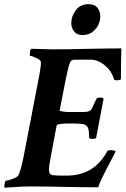

<svg xmlns="http://www.w3.org/2000/svg" viewBox="-33 -875 588 899"><path d="M-10.7 3.9Q-12.7 2 -12.7 -4.9Q-12.7 -9.8 -10.3 -19.5Q-7.8 -29.3 -4.9 -29.3Q2 -29.3 14.2 -33.2Q26.4 -37.1 38.1 -42.5Q49.8 -47.9 52.7 -53.7Q63.5 -73.2 77.1 -139.6L148.4 -508.8Q160.2 -570.3 158.2 -585Q158.2 -590.8 147.9 -597.2Q137.7 -603.5 126 -608.4Q114.3 -613.3 108.4 -613.3Q106.4 -613.3 106.4 -620.1Q106.4 -639.6 113.3 -646.5Q167 -644.5 209.5 -644Q252 -643.6 294.4 -644.5Q336.9 -645.5 387.7 -646.5Q435.5 -647.5 472.2 -647.9Q508.8 -648.4 535.2 -648.4Q535.2 -638.7 534.7 -623Q534.2 -607.4 533.7 -579.6Q533.2 -551.8 533.2 -503.9Q528.3 -499 511.7 -499Q501 -499 500 -505.9Q489.3 -543 457.5 -569.3Q425.8 -595.7 390.6 -595.7H356.4Q340.8 -595.7 320.3 -595.7Q299.8 -595.7 294.9 -583Q289.1 -567.4 284.7 -548.3Q280.3 -529.3 275.4 -506.8L246.1 -356.4Q246.1 -355.5 260.7 -353Q275.4 -350.6 284.2 -350.6H361.3Q389.6 -350.6 397.9 -368.2Q406.2 -385.7 418 -411.1Q420.9 -418 433.6 -418Q449.2 -418 452.1 -413.1L417 -228.5Q413.1 -224.6 396.5 -224.6Q385.7 -224.6 383.8 -232.4Q384.8 -264.6 377.9 -278.3Q371.1 -292 352.5 -294.4Q334 -296.9 299.8 -296.9Q234.4 -296.9 232.4 -288.1L204.1 -137.7Q200.2 -118.2 198.2 -104Q196.3 -89.8 196.3 -80.1Q196.3 -56.6 214.4 -54.7Q232.4 -52.7 255.9 -52.7H279.3Q407.2 -52.7 468.8 -166Q471.7 -171.9 482.4 -171.9Q504.9 -171.9 508.8 -166Q502 -153.3 490.7 -131.3Q479.5 -109.4 466.3 -84.5Q453.1 -59.6 442.4 -36.6Q431.6 -13.7 426.8 2Q401.4 2 359.4 1.5Q317.4 1 259.8 0Q227.5 -1 187.5 -1.5Q147.5 -2 108.4 -2Q69.3 -2 36.1 1Q0 3.9 -10.7 3.9ZM353.5 -710.9Q326.2 -710.9 313.5 -728Q300.8 -745.1 300.8 -767.6Q300.8 -798.8 321.8 -827.1Q342.8 -855.5 381.8 -855.5Q410.2 -855.5 423.3 -838.4Q436.5 -821.3 436.5 -797.9Q436.5 -778.3 426.8 -757.8Q417 -737.3 398.4 -724.1Q379.9 -710.9 353.5 -710.9Z"/></svg>

Font: Crimson Text
Style: Bold Italic
Weight: 700
Italic angle: -11°
Designer: Sebastian Kosch
Foundry: Sebastian Kosch
Version: Version 1.100; ttfautohint (v1.8.4)